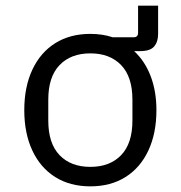

<svg xmlns="http://www.w3.org/2000/svg" viewBox="-20 -648 640 680"><path d="M540 -628V-528Q540 -500 526 -483.5Q512 -467 477 -467H455Q493 -432 513.5 -378.5Q534 -325 534 -258Q534 -176 505.5 -115Q477 -54 424.5 -21Q372 12 300 12Q228 12 175.5 -21Q123 -54 94.5 -115Q66 -176 66 -258Q66 -340 94.5 -401Q123 -462 175.5 -495Q228 -528 300 -528Q343 -528 379 -516H454Q461 -516 465 -520Q469 -524 469 -531V-628ZM449 -221V-295Q449 -376 409 -417.5Q369 -459 300 -459Q231 -459 191 -417.5Q151 -376 151 -295V-221Q151 -140 191 -98.5Q231 -57 300 -57Q369 -57 409 -98.5Q449 -140 449 -221Z"/></svg>

Font: iA Writer Duo V
Style: Regular
Weight: 400
Designer: Mike Abbink, Paul van der Laan, Pieter van Rosmalen, Oliver Reichenstein
Foundry: Information Architects Inc.
Version: Version 2.000